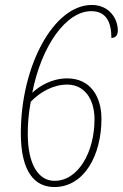

<svg xmlns="http://www.w3.org/2000/svg" viewBox="-20 -744 495 774"><path d="M199 10C320 10 389 -119 389 -265C389 -354 345 -428 251 -428C188 -428 139 -397 110 -370C147 -559 246 -699 348 -699C410 -699 429 -652 429 -591C448 -591 455 -605 455 -621C455 -668 421 -724 350 -724C196 -724 64 -478 64 -207C64 -48 122 10 199 10ZM200 -15C135 -15 92 -81 92 -204C92 -238 94 -281 104 -334C143 -374 195 -403 251 -403C320 -403 361 -345 361 -263C361 -132 296 -15 200 -15Z"/></svg>

Font: Noto Serif Condensed Thin
Style: Italic
Weight: 100
Width: 3
Italic angle: -12°
Designer: Monotype Design Team
Foundry: Monotype Imaging Inc.
Version: Version 2.013